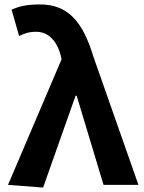

<svg xmlns="http://www.w3.org/2000/svg" viewBox="-20 -832 648 864"><path d="M174 12 320 -401H325L446 0H603L401 -575C352 -738 284 -812 160 -812C97 -812 67 -803 32 -789L66 -670C89 -681 109 -689 143 -689C194 -689 235 -652 253 -583L257 -565L16 0Z"/></svg>

Font: Source Han Sans CN
Style: Bold
Weight: 700
Designer: Ryoko NISHIZUKA 西塚涼子 (kana, bopomofo & ideographs); Paul D. Hunt (Latin, Greek & Cyrillic); Sandoll Communications 산돌커뮤니
Foundry: Adobe
Version: Version 2.001;hotconv 1.0.107;makeotfexe 2.5.65593